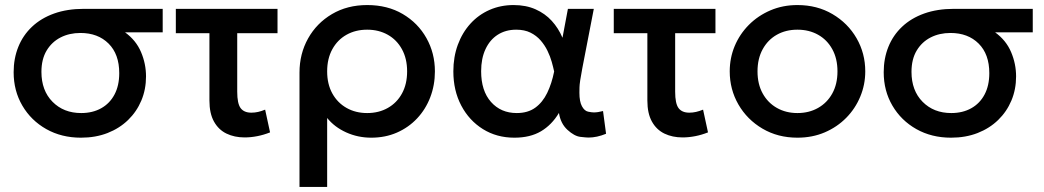

<svg xmlns="http://www.w3.org/2000/svg" viewBox="-20 -530 4134 760"><path d="M300.5 15Q223.5 15 163.2 -19Q103 -53 68.5 -111.8Q34 -170.5 34 -244Q34 -298.5 52.5 -344.5Q71 -390.5 106.8 -424.2Q142.5 -458 194.2 -476.5Q246 -495 312 -495H624V-402H475Q518.5 -370.5 538.2 -324Q558 -277.5 558 -227.5Q558 -176 539.5 -132Q521 -88 487 -55Q453 -22 405.8 -3.5Q358.5 15 300.5 15ZM301.5 -82.5Q346.5 -82.5 380.5 -101.5Q414.5 -120.5 433.2 -155.8Q452 -191 452 -240.5Q452 -315.5 409.8 -357.5Q367.5 -399.5 298.5 -399.5Q254.5 -399.5 219.8 -381.8Q185 -364 164.5 -329.8Q144 -295.5 144 -245.5Q144 -171.5 188 -127Q232 -82.5 301.5 -82.5Z M948.5 14Q908 14 876.5 -1.2Q845 -16.5 827 -48.8Q809 -81 809 -132V-398.5H676V-495H1078.5V-398.5H919V-167Q919 -120 932.5 -102Q946 -84 975 -84Q988.5 -84 1001.8 -87Q1015 -90 1029.5 -96L1049 -6Q1024 4 998.2 9Q972.5 14 948.5 14Z M1165.5 210V-242.5Q1165.5 -317 1199.5 -377.8Q1233.5 -438.5 1294 -474.2Q1354.5 -510 1433.5 -510Q1514 -510 1574.2 -474.5Q1634.5 -439 1668 -379.2Q1701.5 -319.5 1701.5 -247.5Q1701.5 -193 1683.2 -145.2Q1665 -97.5 1631.2 -61.5Q1597.5 -25.5 1551.2 -5.2Q1505 15 1449.5 15Q1396.5 15 1350.2 -6Q1304 -27 1275 -63V210ZM1433.5 -82.5Q1479.5 -82.5 1515.2 -102.8Q1551 -123 1571.2 -160Q1591.5 -197 1591.5 -247.5Q1591.5 -298 1571 -335.2Q1550.5 -372.5 1514.8 -392.5Q1479 -412.5 1433.5 -412.5Q1387.5 -412.5 1351.8 -392.5Q1316 -372.5 1295.5 -335.2Q1275 -298 1275 -247.5Q1275 -197 1295.5 -160Q1316 -123 1351.8 -102.8Q1387.5 -82.5 1433.5 -82.5Z M2016 15Q1946 15 1891.5 -19Q1837 -53 1805.8 -112.2Q1774.5 -171.5 1774.5 -247.5Q1774.5 -304.5 1792.2 -352.8Q1810 -401 1842 -436.2Q1874 -471.5 1917.8 -490.8Q1961.5 -510 2013 -510Q2062 -510 2099.8 -493.2Q2137.5 -476.5 2164 -447.5Q2190.5 -418.5 2206.5 -380.5L2228 -495H2330.5L2285 -260Q2274 -203 2273.8 -183.8Q2273.5 -164.5 2273.5 -162.5Q2273.5 -128 2283.5 -109.5Q2293.5 -91 2307.8 -88Q2322 -85 2330.5 -85Q2346.5 -85 2367 -90.5L2379 -0.5Q2342.5 14.5 2309.5 14.5Q2301.5 14.5 2277.5 11.8Q2253.5 9 2226.2 -16Q2199 -41 2192.5 -83Q2164 -35.5 2121.2 -10.2Q2078.5 15 2016 15ZM2025.5 -82.5Q2069.5 -82.5 2098.8 -103.8Q2128 -125 2146 -162.2Q2164 -199.5 2173.5 -247Q2170 -263.5 2164 -285Q2158 -306.5 2147.2 -328.8Q2136.5 -351 2120 -370Q2103.5 -389 2079.8 -400.8Q2056 -412.5 2023.5 -412.5Q1981.5 -412.5 1950.2 -392.5Q1919 -372.5 1901.8 -335.5Q1884.5 -298.5 1884.5 -248Q1884.5 -170.5 1923.5 -126.5Q1962.5 -82.5 2025.5 -82.5Z M2682 14Q2641.5 14 2610 -1.2Q2578.5 -16.5 2560.5 -48.8Q2542.5 -81 2542.5 -132V-398.5H2409.5V-495H2812V-398.5H2652.5V-167Q2652.5 -120 2666 -102Q2679.5 -84 2708.5 -84Q2722 -84 2735.2 -87Q2748.5 -90 2763 -96L2782.5 -6Q2757.5 4 2731.8 9Q2706 14 2682 14Z M3136.5 15Q3059 15 2998.2 -20.8Q2937.5 -56.5 2903 -116.2Q2868.5 -176 2868.5 -247.5Q2868.5 -300.5 2888.2 -347.8Q2908 -395 2944.2 -431.5Q2980.5 -468 3029.5 -489Q3078.5 -510 3136.5 -510Q3214.5 -510 3275.2 -474.2Q3336 -438.5 3370.5 -378.8Q3405 -319 3405 -247.5Q3405 -195 3385.2 -147.5Q3365.5 -100 3329.5 -63.5Q3293.5 -27 3244.5 -6Q3195.5 15 3136.5 15ZM3136.5 -82.5Q3182.5 -82.5 3218.2 -102.8Q3254 -123 3274.5 -160Q3295 -197 3295 -247.5Q3295 -298 3274.5 -335.2Q3254 -372.5 3218.2 -392.5Q3182.5 -412.5 3136.5 -412.5Q3090.5 -412.5 3055 -392.5Q3019.5 -372.5 2999 -335.2Q2978.5 -298 2978.5 -247.5Q2978.5 -197 2999 -160Q3019.5 -123 3055.2 -102.8Q3091 -82.5 3136.5 -82.5Z M3744.5 15Q3667.5 15 3607.2 -19Q3547 -53 3512.5 -111.8Q3478 -170.5 3478 -244Q3478 -298.5 3496.5 -344.5Q3515 -390.5 3550.8 -424.2Q3586.5 -458 3638.2 -476.5Q3690 -495 3756 -495H4068V-402H3919Q3962.5 -370.5 3982.2 -324Q4002 -277.5 4002 -227.5Q4002 -176 3983.5 -132Q3965 -88 3931 -55Q3897 -22 3849.8 -3.5Q3802.5 15 3744.5 15ZM3745.5 -82.5Q3790.5 -82.5 3824.5 -101.5Q3858.5 -120.5 3877.2 -155.8Q3896 -191 3896 -240.5Q3896 -315.5 3853.8 -357.5Q3811.5 -399.5 3742.5 -399.5Q3698.5 -399.5 3663.8 -381.8Q3629 -364 3608.5 -329.8Q3588 -295.5 3588 -245.5Q3588 -171.5 3632 -127Q3676 -82.5 3745.5 -82.5Z"/></svg>

Font: Geologica EX
Style: Regular
Weight: 400
Designer: Sindre Bremnes, Frode Helland
Foundry: Monokrom Skriftforlag AS
Version: Version 1.010;gftools[0.9.28]